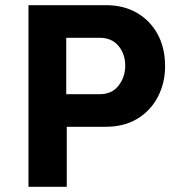

<svg xmlns="http://www.w3.org/2000/svg" viewBox="-20 -721 678 742"><path d="M90 1V-701H390Q457 -701 508 -672Q559 -643 588.5 -590Q618 -537 618 -465Q618 -401 590.5 -347.5Q563 -294 511.5 -262.5Q460 -231 388 -231H238V1ZM236 -357H365Q413 -357 438.5 -390.5Q464 -424 464 -467Q464 -512 438 -543.5Q412 -575 365 -575H236Z"/></svg>

Font: Inclusive Sans
Style: Bold
Weight: 700
Designer: Olivia King
Foundry: Olivia King
Version: Version 2.004